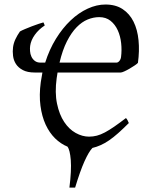

<svg xmlns="http://www.w3.org/2000/svg" viewBox="-20 -650 643 855"><path d="M421.9 -573.7Q396 -573.7 370.4 -563.2Q344.7 -552.7 321.3 -528.8Q297.9 -504.9 278.1 -466.1Q258.3 -427.2 245.1 -371.1H498Q505.4 -371.1 511.5 -378.4Q517.6 -385.7 519 -396Q522.9 -426.3 519.5 -457.8Q516.1 -489.3 504.4 -515.1Q492.7 -541 472.2 -557.4Q451.7 -573.7 421.9 -573.7ZM236.3 -327.1Q235.4 -320.8 234.4 -314.7Q233.4 -308.6 232.4 -302.2Q223.6 -237.3 233.9 -188.5Q244.1 -139.6 265.9 -106.9Q287.6 -74.2 317.1 -57.9Q346.7 -41.5 376.5 -41.5Q394.5 -41.5 411.4 -45.9Q428.2 -50.3 447 -60.3Q465.8 -70.3 488.5 -85.9Q511.2 -101.6 540.5 -124Q542.5 -123 544.7 -119.9Q546.9 -116.7 548.6 -113.3Q550.3 -109.9 551.5 -106.7Q552.7 -103.5 553.7 -102.1Q527.8 -76.2 506.3 -57.1Q484.9 -38.1 465.6 -24.9Q446.3 -11.7 428.2 -3.7Q410.2 4.4 391.6 8.8Q375.5 25.4 356.2 68.4Q336.9 111.3 314.5 185.5H289.1Q298.8 108.4 295.2 62.7Q291.5 17.1 280.3 2.9Q250.5 -9.3 225.3 -33.9Q200.2 -58.6 183.3 -95Q166.5 -131.3 160.2 -179Q153.8 -226.6 161.6 -284.2Q164.6 -305.7 168.9 -327.1H134.8Q102.1 -327.1 81.8 -337.9Q61.5 -348.6 51 -365Q40.5 -381.3 38.1 -401.4Q35.6 -421.4 38.1 -439.9Q40.5 -458 48.8 -475.6Q57.1 -493.2 68.8 -509.8Q76.2 -514.2 91.1 -520.5Q106 -526.9 122.1 -533Q138.2 -539.1 152.6 -543.9Q167 -548.8 173.3 -550.3Q174.8 -547.9 176.3 -544.2Q177.7 -540.5 179.2 -536.6Q152.3 -519 135 -494.9Q117.7 -470.7 114.3 -445.8Q112.8 -435.5 113.8 -422.4Q114.7 -409.2 119.9 -397.9Q125 -386.7 135 -378.9Q145 -371.1 161.1 -371.1H181.2Q199.7 -429.7 229.2 -477.5Q258.8 -525.4 294.7 -559.3Q330.6 -593.3 370.6 -611.6Q410.6 -629.9 449.7 -629.9Q495.1 -629.9 526.1 -609.4Q557.1 -588.9 574.7 -553.5Q592.3 -518.1 596.9 -470.7Q601.6 -423.3 594.2 -370.1Q590.3 -365.7 579.6 -358.4Q568.8 -351.1 556.6 -344Q544.4 -336.9 533.4 -332Q522.5 -327.1 517.6 -327.1Z"/></svg>

Font: Gentium Plus
Style: Italic
Weight: 400
Italic angle: -8°
Designer: J. Victor Gaultney, Annie Olsen, Iska Routamaa
Foundry: SIL International
Version: Version 1.510